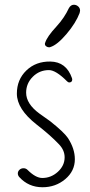

<svg xmlns="http://www.w3.org/2000/svg" viewBox="-20 -786 378 808"><path d="M51 -392Q51 -327 134 -262Q192 -217 228 -179Q252 -154 252 -124Q252 -89 223.5 -63Q195 -37 158 -37Q130 -37 96 -71Q89 -78 79 -78Q69 -78 62 -71.5Q55 -65 55 -56Q55 -48 61 -41Q100 2 159 2Q214 2 254.5 -32Q295 -66 295 -116Q295 -160 266 -205Q249 -230 191 -276Q154 -303 146 -308Q90 -349 90 -396Q90 -435 118 -463Q146 -491 186 -491Q215 -491 262 -444Q267 -439 271 -439Q284 -439 284 -452Q284 -455 283 -457Q259 -526 192 -527Q131 -528 91 -489.5Q51 -451 51 -392ZM218 -675Q178 -632 170 -606Q169 -605 169 -601Q169 -595 174.5 -591Q180 -587 186 -587Q191 -587 192 -588Q221 -597 260 -643Q299 -689 315 -731Q317 -739 317 -741Q317 -752 309 -759Q301 -766 291 -766Q278 -766 270 -752Q251 -711 218 -675Z"/></svg>

Font: Neythal
Style: Regular
Weight: 400
Designer: Tharique Azeez
Foundry: Tharique Azeez
Version: Version 0.44